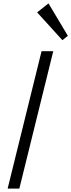

<svg xmlns="http://www.w3.org/2000/svg" viewBox="-20 -1112 420 1132"><path d="M380 -901 348 -875 199 -1039 266 -1092ZM94 0H25L225 -810H294Z"/></svg>

Font: TypoPRO Sinkin Sans
Style: 300 Light Italic
Weight: 300
Italic angle: -112°
Designer: Keith Bates
Foundry: K-Type
Version: Sinkin Sans (version 1.0)  by Keith Bates   •   © 2014   www